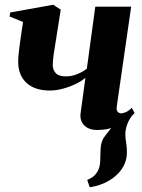

<svg xmlns="http://www.w3.org/2000/svg" viewBox="-20 -535 596 808"><path d="M357.5 253 347 222Q368.5 213.5 379.8 201.2Q391 189 396.5 173Q401.5 158.5 401.8 138.5Q402 118.5 403 98.5Q403.5 60 422 37.2Q440.5 14.5 455 -5L536 -48.5Q522 -30.5 514.8 -10.2Q507.5 10 507.5 30.5Q507.5 45.5 511 66.8Q514.5 88 514 108Q514 137.5 500.2 163.5Q486.5 189.5 462 209Q440.5 226.5 413.5 237.8Q386.5 249 357.5 253ZM235.5 -494.5 205.5 -303.5Q205 -299 204 -290.2Q203 -281.5 202.5 -272.8Q202 -264 202 -258.5Q203 -239.5 215.5 -226.5Q228 -213.5 258 -213.5Q281.5 -213.5 306 -223.5Q330.5 -233.5 345.5 -246L381 -507H532L471.5 -88Q469 -70 475.8 -64Q482.5 -58 489.5 -58Q498 -58 510 -63.2Q522 -68.5 534.5 -81.5L546.5 -59Q533.5 -45 511.8 -28.5Q490 -12 459.5 0Q429 12 389 12Q364.5 12 348 2.8Q331.5 -6.5 324 -22.2Q316.5 -38 319 -57.5L339.5 -207.5Q324 -194 298.8 -181.8Q273.5 -169.5 244.8 -161.8Q216 -154 190 -154Q126.5 -154 91.5 -186.2Q56.5 -218.5 56.5 -276Q56.5 -288.5 58.2 -306.2Q60 -324 62.5 -342.5Q65 -361 67 -375.5L77 -442.5L20.5 -465.5L23 -482.5L204 -515Z"/></svg>

Font: Merriweather 144pt ExtraBold
Style: Italic
Weight: 800
Italic angle: -7.8°
Version: Version 2.101